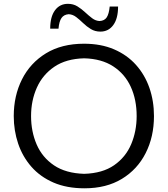

<svg xmlns="http://www.w3.org/2000/svg" viewBox="-20 -998 898 1029"><path d="M433.1 11.2Q337.9 11.2 266.8 -19.5Q195.8 -50.3 148.4 -104.2Q101.1 -158.2 77.4 -228Q53.7 -297.9 53.7 -376Q53.7 -484.9 97.9 -572.8Q142.1 -660.6 226.3 -712.2Q310.5 -763.7 430.2 -763.7Q521.5 -763.7 591.3 -733.6Q661.1 -703.6 708.7 -650.4Q756.3 -597.2 780.8 -526.9Q805.2 -456.5 805.2 -376Q805.2 -265.1 760.7 -177.5Q716.3 -89.8 633.1 -39.3Q549.8 11.2 433.1 11.2ZM431.2 -66.4Q529.3 -69.3 591.6 -112.5Q653.8 -155.8 683.1 -225.3Q712.4 -294.9 712.4 -376Q712.4 -463.9 680.9 -532.7Q649.4 -601.6 586.9 -642.3Q524.4 -683.1 431.2 -685.5Q334.5 -683.1 271.5 -640.4Q208.5 -597.7 177.5 -528.3Q146.5 -459 146.5 -376Q146.5 -293 176.5 -223.6Q206.5 -154.3 269.5 -111.8Q332.5 -69.3 431.2 -66.4ZM518.1 -828.6Q489.3 -828.6 466.8 -842.3Q444.3 -856 425.5 -874.3Q406.7 -892.6 388.2 -906.7Q369.6 -920.9 348.1 -921.9Q322.3 -919.9 309.6 -901.6Q296.9 -883.3 293.5 -844.2H249Q249 -908.2 274.7 -942.9Q300.3 -977.5 344.2 -977.5Q372.6 -977.5 394.8 -963.9Q417 -950.2 436.3 -932.1Q455.6 -914.1 474.1 -900.1Q492.7 -886.2 513.7 -885.3Q540 -886.7 552 -905Q564 -923.3 567.9 -962.9H612.8Q612.8 -898.9 587.2 -863.8Q561.5 -828.6 518.1 -828.6Z"/></svg>

Font: Pinar DS3-Regular
Style: Regular
Weight: 400
Designer: Amin Abedi
Version: Version 2.000